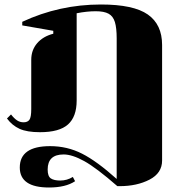

<svg xmlns="http://www.w3.org/2000/svg" viewBox="-20 -578 823 854"><path d="M158 10Q100 10 67 -5Q34 -20 11 -51L29 -69Q43 -51 56 -42.5Q69 -34 85 -34Q103 -34 111 -45.5Q119 -57 119 -93V-312Q119 -355 145 -385.5Q171 -416 217 -428V-441L79 -465V-481Q244 -558 429 -558Q574 -558 637.5 -513.5Q701 -469 701 -378V136Q701 192 645 221Q589 250 512 250H502Q408 168 354.5 138.5Q301 109 263 109Q192 109 192 176Q192 206 206 215.5Q220 225 248 225Q278 225 304 209L314 228Q272 256 198 256Q68 256 68 167Q68 72 203 72Q279 72 345 105.5Q411 139 499 218V-407Q499 -454 491 -480Q483 -506 463 -517Q443 -528 406 -528Q366 -528 321 -519V-131Q321 -59 282.5 -24.5Q244 10 158 10Z"/></svg>

Font: Chonburi
Style: Regular
Weight: 400
Designer: Thanarat Vachiruckul and Stawix Ruecha
Foundry: Cadson Demak & Katatrad
Version: Version 1.000